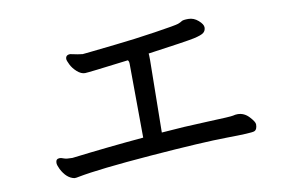

<svg xmlns="http://www.w3.org/2000/svg" viewBox="-62 -717 1123 741"><g transform="rotate(-10 500.0 -346.5)"><path d="M174.8 -82Q144 -87.9 124 -127Q116.2 -143.1 116.2 -151.9Q116.2 -168 131.8 -168Q137.2 -168 147.2 -164.1Q157.2 -160.2 180.2 -160.2Q328.1 -178.2 462.9 -189.9L460.9 -479Q460.9 -490.2 456.1 -494.1Q297.9 -474.1 285.2 -474.1Q270 -474.1 254.4 -488Q238.8 -502 231 -518.1Q223.1 -534.2 223.1 -540Q223.1 -556.2 241.2 -556.2Q274.9 -548.8 289.1 -547.9Q293 -547.9 319.6 -551Q346.2 -554.2 420.2 -562Q494.1 -569.8 577.6 -582.5Q661.1 -595.2 671.6 -599.1Q682.1 -603 687.5 -606.9Q692.9 -610.8 713.9 -610.8Q734.9 -610.8 752.4 -595.5Q770 -580.1 770 -567.9Q770 -555.2 761 -547.6Q752 -540 721.9 -533.4Q691.9 -526.9 540 -505.9Q541 -503.9 541 -479L537.1 -196.8Q624 -204.1 717.5 -207.5Q811 -210.9 819.6 -213.4Q828.1 -215.8 836.9 -215.8Q862.8 -215.8 881.8 -195.3Q900.9 -174.8 900.9 -165Q900.9 -144 888.9 -139.4Q877 -134.8 782 -133.8Q687 -132.8 480 -116.5Q272.9 -100.1 190.9 -84Q183.1 -82 174.8 -82Z"/></g></svg>

Font: LXGW WenKai Screen
Style: Regular
Weight: 400
Designer: LXGW / Fontworks Inc.
Foundry: LXGW / Fontworks Inc.
Version: Version 1.510;January 18,2025